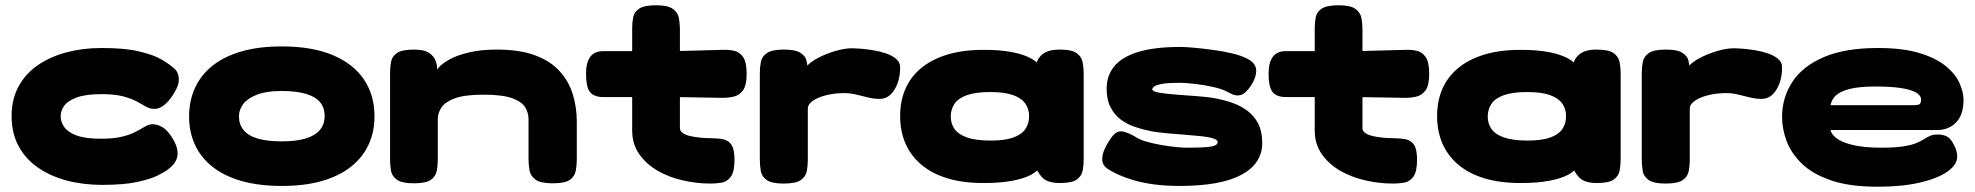

<svg xmlns="http://www.w3.org/2000/svg" viewBox="-20 -687 7490 728"><path d="M367 14Q295 14 233 -2.5Q171 -19 124 -51.5Q77 -84 50.5 -133Q24 -182 24 -247Q24 -311 50.5 -359.5Q77 -408 123.5 -440Q170 -472 232 -488.5Q294 -505 365 -505Q452 -505 503 -493Q554 -481 577.5 -469Q601 -457 603 -455Q623 -443 640.5 -427.5Q658 -412 658 -386Q658 -373 653 -359.5Q648 -346 637 -329Q602 -274 565 -274Q549 -274 534 -282.5Q519 -291 499 -302Q479 -313 447.5 -321.5Q416 -330 365 -330Q305 -330 271 -317.5Q237 -305 223.5 -286Q210 -267 210 -246Q210 -225 223.5 -205.5Q237 -186 270 -173.5Q303 -161 363 -161Q412 -161 443.5 -169Q475 -177 490.5 -185.5Q506 -194 507 -194Q521 -202 533.5 -209Q546 -216 559 -216Q576 -216 595.5 -205Q615 -194 634 -163Q650 -137 653 -114.5Q656 -92 644 -72.5Q632 -53 603 -35Q600 -33 576.5 -21Q553 -9 502.5 2.5Q452 14 367 14Z M1049 18Q962 18 896.5 -0.5Q831 -19 786.5 -54Q742 -89 719.5 -137.5Q697 -186 697 -245Q697 -305 719.5 -354Q742 -403 786 -438Q830 -473 895.5 -492Q961 -511 1048 -511Q1164 -511 1242 -478Q1320 -445 1360 -385.5Q1400 -326 1400 -246Q1400 -187 1377.5 -138.5Q1355 -90 1311 -55Q1267 -20 1201.5 -1Q1136 18 1049 18ZM1048 -151Q1105 -151 1141 -162.5Q1177 -174 1194 -195.5Q1211 -217 1211 -247Q1211 -278 1194 -299Q1177 -320 1140.5 -331Q1104 -342 1047 -342Q991 -342 955.5 -328.5Q920 -315 903 -293.5Q886 -272 886 -246Q886 -216 903 -194.5Q920 -173 956 -162Q992 -151 1048 -151Z M1549 8Q1504 8 1485 -5.5Q1466 -19 1462.5 -40Q1459 -61 1459 -83V-412Q1459 -434 1463 -454Q1467 -474 1486 -486.5Q1505 -499 1550 -499Q1590 -499 1608.5 -485.5Q1627 -472 1632.5 -454.5Q1638 -437 1637.5 -423Q1637 -409 1639 -409L1633 -405Q1630 -415 1643 -430.5Q1656 -446 1685 -462Q1714 -478 1759 -488.5Q1804 -499 1864 -499Q1951 -499 2009.5 -477Q2068 -455 2102.5 -416.5Q2137 -378 2152 -329Q2167 -280 2167 -226V-82Q2167 -60 2163 -39Q2159 -18 2140.5 -5Q2122 8 2076 8Q2030 8 2011 -5.5Q1992 -19 1988 -40Q1984 -61 1984 -83V-236Q1984 -259 1971.5 -280Q1959 -301 1922.5 -314.5Q1886 -328 1813 -328Q1741 -328 1704 -314Q1667 -300 1653.5 -279Q1640 -258 1640 -236V-82Q1640 -60 1636 -39Q1632 -18 1613.5 -5Q1595 8 1549 8Z M2674 9Q2622 9 2569 -3Q2516 -15 2473 -40Q2430 -65 2403.5 -103Q2377 -141 2377 -192V-580Q2377 -603 2381 -622.5Q2385 -642 2404 -654.5Q2423 -667 2468 -667Q2512 -667 2531 -653.5Q2550 -640 2554 -619Q2558 -598 2558 -576V-201Q2558 -190 2569 -182.5Q2580 -175 2597.5 -171Q2615 -167 2635.5 -165Q2656 -163 2675 -163Q2701 -163 2721.5 -159Q2742 -155 2753.5 -138Q2765 -121 2765 -81Q2765 -36 2751 -17Q2737 2 2716 5.5Q2695 9 2674 9ZM2266 -493H2533L2721 -498Q2743 -499 2763.5 -494.5Q2784 -490 2797.5 -471Q2811 -452 2811 -406Q2811 -364 2797.5 -345Q2784 -326 2763.5 -321Q2743 -316 2720 -316L2543 -319H2262Q2228 -321 2215 -341Q2202 -361 2202 -407Q2202 -450 2218 -471.5Q2234 -493 2266 -493Z M2951 9Q2906 9 2887 -4.5Q2868 -18 2864.5 -39.5Q2861 -61 2861 -83V-409Q2861 -432 2865 -452.5Q2869 -473 2888 -486Q2907 -499 2952 -499Q2996 -499 3014.5 -487Q3033 -475 3037 -460.5Q3041 -446 3041 -438L3025 -414Q3029 -429 3048 -445Q3067 -461 3095 -474Q3123 -487 3154 -495.5Q3185 -504 3212 -504Q3221 -504 3241.5 -502.5Q3262 -501 3288 -497Q3314 -493 3338 -485Q3362 -477 3377.5 -464Q3393 -451 3393 -432Q3393 -382 3371.5 -347Q3350 -312 3315 -312Q3296 -312 3280 -315.5Q3264 -319 3249 -323Q3234 -327 3218 -330.5Q3202 -334 3182 -334Q3152 -334 3126.5 -329Q3101 -324 3082.5 -316Q3064 -308 3053.5 -297.5Q3043 -287 3043 -276V-81Q3043 -59 3039 -38Q3035 -17 3016 -4Q2997 9 2951 9Z M3998 7Q3952 7 3931.5 -14.5Q3911 -36 3908 -58H3926Q3917 -39 3890 -24.5Q3863 -10 3818 -1.5Q3773 7 3710 7Q3631 7 3572 -11Q3513 -29 3473 -63Q3433 -97 3413 -143.5Q3393 -190 3393 -247Q3393 -304 3413 -350Q3433 -396 3473 -429Q3513 -462 3572 -480Q3631 -498 3710 -498Q3772 -498 3816.5 -489.5Q3861 -481 3888.5 -466Q3916 -451 3926 -431H3908Q3908 -458 3929.5 -478.5Q3951 -499 3998 -499Q4044 -499 4062.5 -485.5Q4081 -472 4085 -451Q4089 -430 4089 -408V-83Q4089 -61 4085 -40Q4081 -19 4062.5 -6Q4044 7 3998 7ZM3736 -154Q3790 -154 3822 -165.5Q3854 -177 3868 -198Q3882 -219 3882 -246Q3882 -274 3867.5 -294.5Q3853 -315 3821 -326.5Q3789 -338 3734 -338Q3680 -338 3647 -326.5Q3614 -315 3599.5 -294Q3585 -273 3585 -245Q3585 -218 3599.5 -197.5Q3614 -177 3647.5 -165.5Q3681 -154 3736 -154Z M4453 18Q4398 18 4354.5 12Q4311 6 4277.5 -4Q4244 -14 4220 -25Q4196 -36 4181 -46Q4161 -59 4159.5 -79Q4158 -99 4168.5 -122Q4179 -145 4196 -168Q4215 -194 4239 -188Q4263 -182 4287 -167Q4302 -157 4328.5 -149.5Q4355 -142 4384.5 -137Q4414 -132 4439 -129.5Q4464 -127 4477 -127Q4550 -127 4573.5 -131.5Q4597 -136 4597 -148Q4597 -157 4579 -162.5Q4561 -168 4531.5 -171Q4502 -174 4468 -176.5Q4434 -179 4402 -182Q4370 -185 4347 -189Q4316 -195 4285.5 -205Q4255 -215 4230.5 -233Q4206 -251 4191 -280Q4176 -309 4176 -351Q4176 -399 4204 -434.5Q4232 -470 4294 -489.5Q4356 -509 4456 -509Q4475 -509 4507.5 -506Q4540 -503 4578 -498Q4616 -493 4650 -485Q4684 -477 4706 -466Q4742 -449 4743 -421.5Q4744 -394 4723 -362Q4704 -333 4685 -327Q4666 -321 4643 -334Q4620 -348 4583 -356.5Q4546 -365 4510 -369Q4474 -373 4454 -373Q4406 -373 4384 -368.5Q4362 -364 4355.5 -358.5Q4349 -353 4349 -349Q4349 -340 4376 -335.5Q4403 -331 4443 -328Q4483 -325 4524 -322Q4565 -319 4593 -313Q4625 -307 4655.5 -296Q4686 -285 4711 -266Q4736 -247 4751 -217.5Q4766 -188 4766 -145Q4766 -67 4687.5 -24.5Q4609 18 4453 18Z M5262 9Q5210 9 5157 -3Q5104 -15 5061 -40Q5018 -65 4991.5 -103Q4965 -141 4965 -192V-580Q4965 -603 4969 -622.5Q4973 -642 4992 -654.5Q5011 -667 5056 -667Q5100 -667 5119 -653.5Q5138 -640 5142 -619Q5146 -598 5146 -576V-201Q5146 -190 5157 -182.5Q5168 -175 5185.5 -171Q5203 -167 5223.5 -165Q5244 -163 5263 -163Q5289 -163 5309.5 -159Q5330 -155 5341.5 -138Q5353 -121 5353 -81Q5353 -36 5339 -17Q5325 2 5304 5.5Q5283 9 5262 9ZM4854 -493H5121L5309 -498Q5331 -499 5351.5 -494.5Q5372 -490 5385.5 -471Q5399 -452 5399 -406Q5399 -364 5385.5 -345Q5372 -326 5351.5 -321Q5331 -316 5308 -316L5131 -319H4850Q4816 -321 4803 -341Q4790 -361 4790 -407Q4790 -450 4806 -471.5Q4822 -493 4854 -493Z M6034 7Q5988 7 5967.5 -14.5Q5947 -36 5944 -58H5962Q5953 -39 5926 -24.5Q5899 -10 5854 -1.5Q5809 7 5746 7Q5667 7 5608 -11Q5549 -29 5509 -63Q5469 -97 5449 -143.5Q5429 -190 5429 -247Q5429 -304 5449 -350Q5469 -396 5509 -429Q5549 -462 5608 -480Q5667 -498 5746 -498Q5808 -498 5852.5 -489.5Q5897 -481 5924.5 -466Q5952 -451 5962 -431H5944Q5944 -458 5965.5 -478.5Q5987 -499 6034 -499Q6080 -499 6098.5 -485.5Q6117 -472 6121 -451Q6125 -430 6125 -408V-83Q6125 -61 6121 -40Q6117 -19 6098.5 -6Q6080 7 6034 7ZM5772 -154Q5826 -154 5858 -165.5Q5890 -177 5904 -198Q5918 -219 5918 -246Q5918 -274 5903.5 -294.5Q5889 -315 5857 -326.5Q5825 -338 5770 -338Q5716 -338 5683 -326.5Q5650 -315 5635.5 -294Q5621 -273 5621 -245Q5621 -218 5635.5 -197.5Q5650 -177 5683.5 -165.5Q5717 -154 5772 -154Z M6295 9Q6250 9 6231 -4.5Q6212 -18 6208.5 -39.5Q6205 -61 6205 -83V-409Q6205 -432 6209 -452.5Q6213 -473 6232 -486Q6251 -499 6296 -499Q6340 -499 6358.5 -487Q6377 -475 6381 -460.5Q6385 -446 6385 -438L6369 -414Q6373 -429 6392 -445Q6411 -461 6439 -474Q6467 -487 6498 -495.5Q6529 -504 6556 -504Q6565 -504 6585.5 -502.5Q6606 -501 6632 -497Q6658 -493 6682 -485Q6706 -477 6721.5 -464Q6737 -451 6737 -432Q6737 -382 6715.5 -347Q6694 -312 6659 -312Q6640 -312 6624 -315.5Q6608 -319 6593 -323Q6578 -327 6562 -330.5Q6546 -334 6526 -334Q6496 -334 6470.5 -329Q6445 -324 6426.5 -316Q6408 -308 6397.5 -297.5Q6387 -287 6387 -276V-81Q6387 -59 6383 -38Q6379 -17 6360 -4Q6341 9 6295 9Z M7100 21Q6992 21 6921.5 -3.5Q6851 -28 6810.5 -68Q6770 -108 6753.5 -154Q6737 -200 6737 -243Q6737 -317 6776 -376.5Q6815 -436 6895.5 -470.5Q6976 -505 7100 -505Q7195 -505 7257.5 -486Q7320 -467 7357 -437Q7394 -407 7409.5 -372.5Q7425 -338 7425 -308Q7425 -252 7397 -223Q7369 -194 7325 -194H6921Q6923 -179 6942.5 -163.5Q6962 -148 7004 -137.5Q7046 -127 7114 -127Q7165 -127 7196.5 -132Q7228 -137 7246 -144.5Q7264 -152 7275.5 -159.5Q7287 -167 7298.5 -172Q7310 -177 7328 -177Q7346 -177 7361 -170Q7376 -163 7388 -139Q7395 -126 7398 -115Q7401 -104 7401 -93Q7401 -62 7363.5 -36Q7326 -10 7258.5 5.5Q7191 21 7100 21ZM6921 -288H7230Q7244 -288 7254 -290Q7264 -292 7264 -309Q7264 -325 7245.5 -336Q7227 -347 7188.5 -353Q7150 -359 7091 -359Q7031 -359 6994.5 -350Q6958 -341 6941 -325Q6924 -309 6921 -288Z"/></svg>

Font: Fredoka Expanded
Style: Bold
Weight: 700
Width: 7
Designer: Ben Nathan
Foundry: Milena B. Brandão, Ben Nathan
Version: Version 2.001